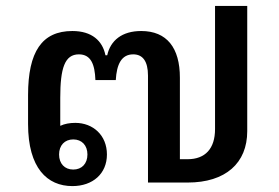

<svg xmlns="http://www.w3.org/2000/svg" viewBox="-20 -618 946 650"><path d="M225 12C294 12 342 -30 342 -95C342 -160 295 -202 235 -202C216 -202 199 -199 184 -192V-287C184 -387 199 -434 247 -434C288 -434 301 -400 303 -347H372C375 -400 391 -434 431 -434C463 -434 481 -411 481 -362V0H615C744 0 817 -66 817 -174V-598H708V-181C708 -115 675 -79 615 -79H589V-355C589 -456 545 -513 458 -513C393 -513 354 -481 343 -431H337C327 -480 291 -513 225 -513C122 -513 75 -443 75 -296V-198C75 -49 140 12 225 12ZM228 -44C199 -44 180 -64 180 -95C180 -126 199 -146 228 -146C257 -146 276 -126 276 -95C276 -64 257 -44 228 -44Z"/></svg>

Font: IBM Plex Thai Looped Medium
Style: Regular
Weight: 500
Designer: Mike Abbink, Paul van der Laan, Pieter van Rosmalen, Ben Mitchell, Mark Frömberg
Foundry: Bold Monday
Version: Version 1.0